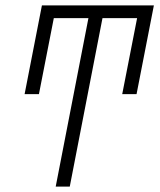

<svg xmlns="http://www.w3.org/2000/svg" viewBox="-20 -690 590 710"><path d="M238 0H186L307 -623H179L124 -342H71L135 -670H549L485 -342H432L487 -623H359Z"/></svg>

Font: Lode Dark Term
Style: Italic
Weight: 400
Italic angle: -11°
Monospace: yes
Designer: Belleve Invis
Foundry: Belleve Invis
Version: Version 29.2.0